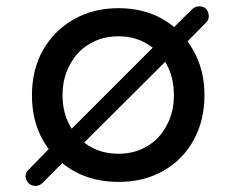

<svg xmlns="http://www.w3.org/2000/svg" viewBox="-20 -572 748 613"><path d="M93.8 21.5Q73.2 21.5 64.5 2.9Q61.5 -3.9 61.5 -9.8Q61.5 -21.5 72.3 -31.2Q96.7 -55.7 144.5 -105.5Q155.3 -113.3 184.6 -136.7Q261.7 -213.9 492.2 -444.3Q500 -452.1 525.4 -474.6Q542 -492.2 592.8 -542Q602.5 -551.8 616.2 -551.8Q630.9 -551.8 638.7 -543Q646.5 -533.2 646.5 -519.5Q646.5 -507.8 637.7 -500Q614.3 -475.6 566.4 -427.7Q558.6 -421.9 536.1 -403.3Q459 -326.2 226.6 -94.7Q219.7 -88.9 196.3 -69.3Q175.8 -48.8 116.2 11.7Q106.4 21.5 93.8 21.5ZM358.4 8.8Q277.3 8.8 214.8 -26.4Q153.3 -61.5 117.2 -124Q82 -186.5 82 -267.6Q82 -349.6 117.2 -412.1Q153.3 -474.6 214.8 -509.8Q277.3 -545.9 358.4 -545.9Q438.5 -545.9 500 -510.7Q561.5 -474.6 596.7 -412.1Q632.8 -349.6 632.8 -267.6Q632.8 -186.5 597.7 -124Q563.5 -61.5 501 -26.4Q439.5 8.8 358.4 8.8ZM358.4 -81.1Q410.2 -81.1 450.2 -105.5Q490.2 -128.9 511.7 -170.9Q535.2 -212.9 535.2 -267.6Q535.2 -323.2 512.7 -365.2Q490.2 -408.2 450.2 -431.6Q410.2 -456.1 358.4 -456.1Q305.7 -456.1 265.6 -431.6Q225.6 -408.2 203.1 -365.2Q179.7 -323.2 179.7 -267.6Q179.7 -212.9 203.1 -170.9Q225.6 -128.9 265.6 -105.5Q305.7 -81.1 358.4 -81.1Z"/></svg>

Font: Abed
Style: Bold
Weight: 700
Designer: Johan Aakerlund
Version: Version 3.105